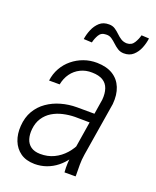

<svg xmlns="http://www.w3.org/2000/svg" viewBox="-139 -814 735 907"><g transform="rotate(20 228.5 -361.0)"><path d="M296.9 -94.7 343.3 -383.8Q346.2 -415.5 338.1 -439Q330.1 -462.4 309.6 -474.9Q289.1 -487.3 255.4 -487.8Q223.1 -488.8 196.5 -475.6Q169.9 -462.4 152.8 -438.7Q135.7 -415 129.4 -382.8H76.2Q80.6 -417.5 96.9 -446.5Q113.3 -475.6 138.7 -496.3Q164.1 -517.1 195.3 -528.3Q226.6 -539.6 261.7 -539.1Q310.1 -538.1 341.6 -518.6Q373 -499 387.2 -463.9Q401.4 -428.7 397 -381.3L353 -111.3Q348.6 -84 348.6 -58.6Q348.6 -33.2 349.1 -6.3L348.6 0H293Q291 -23.9 292.2 -47.4Q293.5 -70.8 296.9 -94.7ZM345.7 -308.6 338.9 -262.2 250 -263.2Q220.2 -262.7 191.2 -256.1Q162.1 -249.5 137.9 -234.9Q113.8 -220.2 98.1 -196.5Q82.5 -172.9 79.1 -140.1Q76.2 -112.3 83 -90.3Q89.8 -68.4 107.4 -55.7Q125 -43 154.3 -42.5Q192.4 -42 223.4 -56.9Q254.4 -71.8 277.8 -98.1Q301.3 -124.5 314.9 -157.7L325.2 -124.5Q314.9 -95.7 297.9 -71Q280.8 -46.4 257.1 -27.6Q233.4 -8.8 205.3 1.2Q177.2 11.2 146 11.2Q102.5 10.7 74.7 -9Q46.9 -28.8 33.9 -61.8Q21 -94.7 23.9 -135.7Q26.9 -179.7 45.9 -212.2Q64.9 -244.6 95.7 -266.1Q126.5 -287.6 164.6 -298.3Q202.6 -309.1 243.7 -309.1ZM413.6 -732.9 451.7 -731Q448.7 -706.1 438.7 -681.4Q428.7 -656.7 410.2 -640.1Q391.6 -623.5 362.3 -624Q345.2 -624.5 332 -633.1Q318.8 -641.6 307.6 -652.3Q296.4 -663.1 283.9 -671.6Q271.5 -680.2 255.4 -679.2Q231 -679.2 220 -660.2Q209 -641.1 204.6 -621.1L163.1 -623Q166.5 -647.5 176.8 -671.9Q187 -696.3 205.3 -712.9Q223.6 -729.5 252.9 -729Q270 -729 283 -720.5Q295.9 -711.9 307.4 -700.7Q318.8 -689.5 331.3 -681.6Q343.8 -673.8 360.4 -673.3Q384.8 -673.8 396.7 -693.4Q408.7 -712.9 413.6 -732.9Z"/></g></svg>

Font: Roboto Condensed Light
Style: Italic
Weight: 300
Italic angle: -12°
Designer: Christian Robertson
Foundry: Google
Version: Version 3.0; 2020